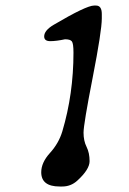

<svg xmlns="http://www.w3.org/2000/svg" viewBox="-20 -676 469 698"><path d="M196.8 2Q129.9 2 129.9 -49.8Q129.9 -85 161.6 -119.9Q193.4 -154.8 206.5 -198.2Q247.1 -334.5 247.1 -484.4Q247.1 -518.1 241.2 -525.6Q235.4 -533.2 216.3 -533.2Q184.6 -526.4 162.6 -526.4Q140.6 -526.4 140.6 -543.5Q140.6 -565.4 175.3 -585.9Q293.9 -655.8 321.8 -655.8H329.1Q350.1 -655.8 350.1 -625V-608.9Q350.1 -564 316.9 -393.8Q283.7 -223.6 283.7 -193.8Q283.7 -164.1 294.7 -142.1Q305.7 -120.1 305.7 -90.1Q305.7 -60.1 261.2 -19.5Q237.8 2 206.5 2Z"/></svg>

Font: Averia Sans Libre Light
Style: Italic
Weight: 300
Italic angle: -8.5°
Version: Version 1.002